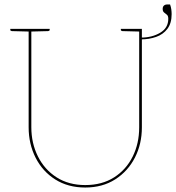

<svg xmlns="http://www.w3.org/2000/svg" viewBox="-20 -829 787 858"><path d="M361 9Q284 9 227 -27Q170 -63 139 -124.5Q108 -186 108 -260V-700H120V-261Q120 -189 149.5 -130Q179 -71 233 -36.5Q287 -2 361 -2Q436 -2 490 -36.5Q544 -71 573 -129.5Q602 -188 602 -260V-700H614V-260Q614 -186 583 -125Q552 -64 495 -27.5Q438 9 361 9ZM111 -700 110 -688 33 -690Q31 -690 28.5 -691.5Q26 -693 26 -695V-700ZM202 -700V-695Q202 -693 199.5 -691.5Q197 -690 195 -690L118 -688L117 -700ZM605 -700 604 -688 527 -690Q525 -690 522.5 -691.5Q520 -693 520 -695V-700ZM610 -653V-661Q659 -661 695.5 -682.5Q732 -704 732 -745Q732 -758 726 -763Q720 -768 713.5 -773Q707 -778 707 -789Q707 -799 712.5 -804Q718 -809 727 -809H740Q744 -798 745.5 -787Q747 -776 747 -766Q747 -725 728 -700Q709 -675 677.5 -664Q646 -653 610 -653Z"/></svg>

Font: Aleo Thin
Style: Regular
Weight: 250
Designer: Alessio Laiso
Foundry: Alessio Laiso
Version: Version 2.001;gftools[0.9.29]